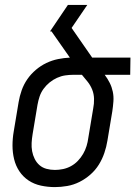

<svg xmlns="http://www.w3.org/2000/svg" viewBox="-20 -755 552 783"><path d="M204 8Q175 8 147 2Q119 -4 96.5 -19Q74 -34 59 -56.5Q44 -79 37.5 -106Q31 -133 31 -161.5Q31 -190 36 -219L56 -339Q60 -363 68.5 -387Q77 -411 91.5 -432Q106 -453 126 -470Q146 -487 169 -498Q192 -509 216.5 -514Q241 -519 265 -520L190 -627H184Q202 -654 220.5 -681Q239 -708 257 -735H336L272 -641L356 -520H512L511 -450H407Q419 -434 427.5 -417Q436 -400 440 -381Q444 -362 442.5 -341.5Q441 -321 438 -301L418 -181Q414 -156 405.5 -131Q397 -106 383 -83.5Q369 -61 348.5 -43Q328 -25 304 -13Q280 -1 254 3.5Q228 8 204 8ZM204 -62Q220 -62 237 -65.5Q254 -69 269.5 -77.5Q285 -86 297.5 -99Q310 -112 319 -127.5Q328 -143 333 -159.5Q338 -176 340 -192L360 -312Q364 -332 363.5 -352Q363 -372 356 -389.5Q349 -407 337.5 -421.5Q326 -436 314 -450H280Q263 -450 246 -447.5Q229 -445 212.5 -437.5Q196 -430 182 -418.5Q168 -407 157.5 -392.5Q147 -378 141.5 -361.5Q136 -345 133 -328L113 -208Q110 -190 109 -172.5Q108 -155 111 -138.5Q114 -122 121.5 -107Q129 -92 141 -81.5Q153 -71 169.5 -66.5Q186 -62 204 -62Z"/></svg>

Font: Iosevka Term Curly Oblique
Style: Regular
Weight: 400
Italic angle: -9°
Designer: Belleve Invis
Foundry: Belleve Invis
Version: Version 32.3.0